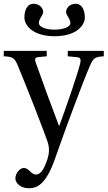

<svg xmlns="http://www.w3.org/2000/svg" viewBox="-25 -761 573 1023"><path d="M105 -667C105 -630 145 -568 266 -568C387 -568 427 -630 427 -667C427 -716 406 -741 379 -741C343 -741 327 -714 327 -698C327 -678 350 -662 350 -638C350 -617 311 -603 266 -603C221 -603 182 -617 182 -638C182 -662 205 -678 205 -698C205 -714 189 -741 153 -741C126 -741 105 -716 105 -667ZM-5 -461C43 -459 53 -453 71 -409C121 -289 204 -76 228 -7C234 10 236 25 236 42C236 65 227 95 212 127C197 160 179 169 168 169C158 169 149 166 131 148C121 139 113 134 101 134C82 134 57 161 57 190C57 214 85 242 127 242C167 242 218 230 269 82C331 -96 423 -340 454 -410C472 -450 478 -458 528 -461V-490H336V-461L388 -456C405 -454 407 -442 402 -422C387 -362 335 -211 291 -91H289C243 -212 203 -321 166 -426C160 -444 158 -455 181 -457L224 -461V-490H-5Z"/></svg>

Font: Lingua Franca
Style: Regular
Weight: 400
Version: Version 1.19